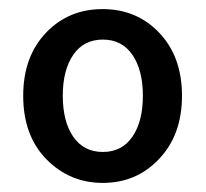

<svg xmlns="http://www.w3.org/2000/svg" viewBox="-20 -830 453 422"><path d="M83 -760Q132 -810 205.5 -810Q279 -810 328 -760Q380 -707 380 -619.5Q380 -532 328 -479Q279 -428 206 -428Q133 -428 82 -480Q31 -532 31 -619.5Q31 -707 83 -760ZM141 -529.5Q164 -496 206 -496Q248 -496 271 -529.5Q294 -563 294 -619.5Q294 -676 271 -709.5Q248 -743 206 -743Q164 -743 141 -709.5Q118 -676 118 -619.5Q118 -563 141 -529.5Z"/></svg>

Font: Resource Han Rounded TW Medium
Style: Regular
Weight: 500
Designer: Cyano Hao (round all glyphs); Ryoko NISHIZUKA 西塚涼子 (kana, bopomofo & ideographs); Paul D. Hunt (Latin, Greek & Cyrillic)
Foundry: Cyano Hao
Version: 0.990